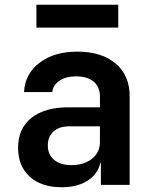

<svg xmlns="http://www.w3.org/2000/svg" viewBox="-20 -777 640 807"><path d="M239 10Q154 10 105 -34.5Q56 -79 56 -156Q56 -237 112 -281.5Q168 -326 268 -326H400V-372Q400 -412 373.5 -434Q347 -456 300 -456Q256 -456 229 -437Q202 -418 200 -390H81Q85 -467 146.5 -513.5Q208 -560 305 -560Q407 -560 466 -510Q525 -460 525 -373V0H404V-93H402Q391 -45 348 -17.5Q305 10 239 10ZM280 -83Q333 -83 366.5 -109.5Q400 -136 400 -180V-246H271Q229 -246 205 -224.5Q181 -203 181 -166Q181 -127 207.5 -105Q234 -83 280 -83ZM133 -661V-757H477V-661Z"/></svg>

Font: NKDuy Mono
Style: Bold
Weight: 700
Monospace: yes
Designer: NKDuy
Foundry: NKDuy
Version: Version 2.251; ttfautohint (v1.8.4.7-5d5b)